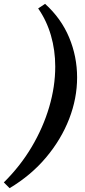

<svg xmlns="http://www.w3.org/2000/svg" viewBox="-117 -776 445 1001"><path d="M118 -756Q202 -680 243.5 -580.5Q285 -481 285 -372Q285 -263 243.5 -156Q202 -49 123.5 44.5Q45 138 -67 205L-97 175Q-11 90 48.5 -10.5Q108 -111 139.5 -218Q171 -325 171 -429Q171 -514 148.5 -591.5Q126 -669 82 -732Z"/></svg>

Font: Piazzolla Thin ExtraBold
Style: Italic
Weight: 800
Italic angle: -11.3°
Version: Version 2.005